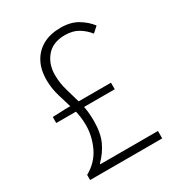

<svg xmlns="http://www.w3.org/2000/svg" viewBox="-172 -830 871 941"><g transform="rotate(-30 264.0 -359.5)"><path d="M63 0V-29Q124 -63 152 -122Q180 -181 180 -244Q180 -294 166 -341Q152 -388 137.5 -435.5Q123 -483 123 -531Q123 -590 146 -632Q169 -674 210.5 -696.5Q252 -719 311 -719Q367 -719 406 -695.5Q445 -672 469 -640L438 -612Q416 -640 385.5 -658.5Q355 -677 310 -677Q242 -677 206.5 -635Q171 -593 171 -532Q171 -485 184.5 -440.5Q198 -396 211 -348.5Q224 -301 224 -244Q224 -174 203.5 -129Q183 -84 145 -46V-42H471V0ZM59 -325V-359L132 -362H390V-325Z"/></g></svg>

Font: Noto Sans HK Thin ExtraLight
Style: Regular
Weight: 250
Version: Version 2.004-H2;hotconv 1.0.118;makeotfexe 2.5.65603